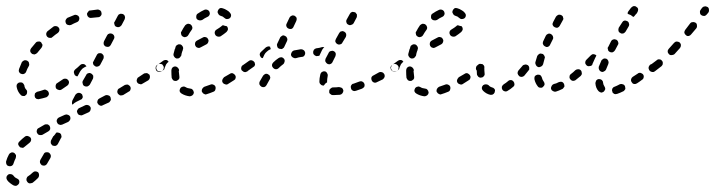

<svg xmlns="http://www.w3.org/2000/svg" viewBox="-52 -297 2325 624"><path d="M-16 269Q-21 268 -25 270Q-27 272 -29 274Q-30 276 -31 278Q-31 281 -31 283Q-30 286 -29 288Q-25 294 -18 299Q-13 303 -7 306Q-4 307 -2 307Q1 307 3 306Q5 305 7 303Q9 301 10 299Q12 294 10 289Q8 285 3 283Q-4 280 -8 274Q-11 270 -16 269ZM36 279Q35 282 34 284Q34 286 34 289Q35 291 36 293Q39 298 44 299Q49 299 54 297Q63 290 72 281Q75 277 75 272Q75 267 72 263Q68 260 63 260Q58 260 54 264Q47 271 39 276Q37 277 36 279ZM0 212Q0 209 0 207Q-1 205 -3 203Q-4 201 -6 200Q-11 197 -16 199Q-21 201 -23 205Q-29 216 -32 227Q-33 230 -32 232Q-32 235 -31 237Q-30 239 -28 241Q-26 242 -23 243Q-18 244 -14 242Q-9 239 -8 234Q-5 225 -1 217Q0 214 0 212ZM78 232Q80 237 84 240Q89 242 94 241Q99 239 101 235L112 216Q114 212 113 207Q111 202 107 199Q102 197 97 198Q92 199 90 204L79 223Q77 227 78 232ZM49 159Q50 154 47 150Q43 146 38 145Q33 144 29 147Q20 154 12 162Q8 165 7 170Q7 175 11 179Q12 181 14 182Q17 183 19 183Q22 184 24 183Q26 182 28 180Q35 174 44 167Q48 164 49 159ZM113 164Q113 166 113 168Q114 171 116 173Q117 175 119 176Q124 178 129 177Q134 175 136 171L146 152Q148 150 148 147Q148 145 147 142Q147 140 145 138Q144 136 141 135Q139 134 137 134Q134 133 132 134Q131 134 131 134Q131 134 130 135Q128 139 125 142Q123 145 121 146L114 159Q113 161 113 164ZM111 123Q112 118 110 114Q109 111 107 110Q105 108 102 107Q100 107 98 107Q95 107 93 108Q83 114 74 119Q69 121 68 126Q66 131 69 136Q70 138 72 140Q74 141 77 142Q79 142 81 142Q84 142 86 141Q95 136 105 130Q109 128 111 123ZM176 92Q178 87 176 82Q173 77 168 76Q164 74 159 76L139 85Q135 87 133 92Q131 97 134 102Q136 107 141 108Q145 110 150 108L170 99Q174 96 176 92ZM240 65Q241 63 242 61Q243 58 243 56Q243 53 242 51Q239 46 235 45Q230 43 225 45L206 54Q203 55 202 57Q200 59 199 61Q198 64 198 66Q199 69 200 71Q202 76 207 77Q212 79 216 77L236 68Q238 67 240 65ZM305 33Q307 31 308 28Q309 26 308 24Q308 21 307 19Q305 14 300 13Q295 11 290 13L271 23Q269 24 267 26Q266 28 265 30Q264 33 264 35Q264 37 266 40Q268 44 273 46Q278 48 282 45L302 36Q304 35 305 33ZM182 35Q182 33 183 30L193 11Q196 7 201 5Q206 4 210 6Q212 7 214 9Q216 11 216 14Q217 16 217 18Q217 21 215 23L214 25L196 34Q190 37 185 42Q185 42 184 43Q183 43 183 42Q183 41 182 40Q182 38 182 35ZM103 16Q105 14 106 12Q107 10 107 7Q107 5 106 3Q104 -2 99 -4Q95 -7 90 -5Q79 -1 70 1Q68 1 66 3Q64 4 62 6Q61 8 61 11Q60 13 61 16Q61 18 62 20Q64 22 66 24Q68 25 70 25Q73 26 75 25Q86 23 99 19Q101 18 103 16ZM19 14Q21 15 23 15Q26 15 28 15Q30 14 32 12Q36 9 36 3Q37 -2 33 -6Q28 -11 27 -20Q25 -25 21 -28Q17 -30 12 -29Q9 -29 7 -27Q5 -26 4 -24Q2 -22 2 -19Q2 -17 2 -15Q5 1 15 11Q16 13 19 14ZM372 -6Q374 -11 371 -16Q370 -18 368 -19Q366 -21 364 -22Q361 -22 359 -22Q357 -22 354 -21L336 -10Q331 -8 330 -3Q328 2 331 7Q332 9 334 10Q336 12 338 13Q340 13 343 13Q345 13 348 12L366 1Q371 -1 372 -6ZM172 -27Q173 -32 170 -36Q168 -38 166 -40Q164 -41 162 -41Q159 -42 157 -41Q154 -41 152 -39Q143 -33 134 -27Q130 -25 129 -20Q128 -14 130 -10Q133 -6 138 -5Q143 -3 148 -6Q157 -12 167 -19Q171 -22 172 -27ZM216 -29Q216 -27 217 -25Q217 -22 219 -20Q220 -18 223 -17Q227 -15 232 -16Q237 -18 240 -22L250 -41Q251 -43 251 -46Q251 -48 251 -51Q250 -53 248 -55Q247 -57 244 -58Q240 -61 235 -59Q230 -58 228 -53L217 -34Q216 -32 216 -29ZM435 -44Q436 -49 434 -54Q432 -56 430 -57Q428 -59 426 -59Q423 -60 421 -59Q418 -59 416 -58Q407 -52 398 -46Q394 -44 393 -39Q391 -34 394 -29Q395 -27 397 -26Q399 -24 402 -24Q404 -23 407 -23Q409 -24 411 -25Q421 -31 430 -36Q434 -39 435 -44ZM216 -74Q221 -78 228 -81Q229 -81 229 -81Q229 -82 228 -83Q227 -84 226 -85Q223 -89 217 -89Q212 -89 209 -86Q201 -78 192 -71Q191 -69 189 -67Q188 -65 188 -62Q188 -60 189 -58Q190 -55 191 -53Q193 -51 195 -50Q197 -49 200 -49L208 -64Q211 -69 216 -74ZM9 -68Q9 -65 10 -63Q11 -61 13 -59Q15 -58 17 -57Q22 -55 26 -57Q31 -59 33 -64Q36 -73 42 -83Q43 -85 43 -88Q43 -90 42 -93Q42 -95 40 -97Q38 -99 36 -100Q32 -102 27 -101Q22 -99 19 -95Q14 -83 10 -73Q9 -70 9 -68ZM480 -75Q481 -80 478 -84Q477 -86 475 -88Q473 -89 470 -89Q468 -90 465 -89Q463 -89 461 -87L459 -86Q454 -83 454 -78Q453 -73 456 -68Q457 -66 459 -65Q461 -64 464 -63Q466 -63 469 -63Q471 -64 473 -65L475 -67Q479 -70 480 -75ZM250 -94Q250 -91 251 -89Q251 -87 253 -85Q255 -83 257 -82Q261 -79 266 -81Q271 -82 274 -87L284 -106Q285 -108 285 -110Q285 -113 285 -115Q284 -118 282 -120Q281 -121 279 -123Q274 -125 269 -124Q264 -122 262 -117L252 -98Q251 -96 250 -94ZM46 -131Q47 -126 51 -123Q53 -121 55 -121Q58 -120 60 -120Q63 -121 65 -122Q67 -123 69 -125Q75 -133 83 -142Q84 -143 85 -146Q86 -148 86 -151Q86 -153 84 -155Q83 -158 82 -159Q78 -163 73 -162Q67 -162 64 -158Q56 -149 49 -140Q46 -136 46 -131ZM285 -153Q287 -148 291 -146Q293 -145 296 -145Q298 -144 301 -145Q303 -146 305 -147Q307 -149 308 -151L318 -170Q321 -175 319 -180Q318 -184 313 -187Q311 -188 308 -188Q306 -189 304 -188Q301 -187 299 -186Q297 -184 296 -182L286 -163Q284 -158 285 -153ZM98 -187Q98 -182 101 -178Q103 -176 105 -175Q107 -174 110 -174Q112 -174 115 -174Q117 -175 119 -177Q127 -184 136 -190Q140 -193 141 -198Q142 -203 139 -207Q135 -212 130 -212Q125 -213 121 -210Q112 -203 103 -196Q99 -193 98 -187ZM319 -223Q319 -220 320 -218Q320 -215 322 -213Q323 -211 326 -210Q330 -208 335 -209Q340 -211 343 -215L353 -234Q354 -236 354 -239Q355 -241 354 -243Q353 -246 352 -248Q350 -250 348 -251Q346 -252 343 -252Q341 -253 339 -252Q336 -251 334 -250Q332 -248 331 -246L321 -227Q319 -225 319 -223ZM161 -231Q160 -226 162 -222Q164 -217 169 -216Q174 -214 179 -216Q188 -221 198 -225Q203 -227 205 -232Q207 -237 205 -242Q203 -246 198 -248Q193 -250 189 -248Q178 -244 167 -239Q163 -236 161 -231ZM237 -262Q235 -260 234 -258Q232 -256 231 -254Q231 -252 231 -249Q232 -244 236 -241Q240 -238 246 -239Q256 -240 266 -241Q272 -241 275 -245Q279 -249 278 -254Q278 -256 277 -259Q276 -261 274 -263Q273 -264 270 -265Q268 -266 265 -266Q254 -265 242 -263Q239 -263 237 -262Z M573 13Q577 10 578 5Q578 2 577 0Q577 -2 575 -4Q574 -6 571 -8Q569 -9 567 -9Q557 -10 551 -14Q548 -15 546 -16Q544 -16 541 -15Q539 -15 537 -13Q535 -12 534 -10Q531 -5 532 0Q534 5 538 7Q549 14 564 16Q569 16 573 13ZM648 -6Q650 -11 648 -16Q647 -18 645 -20Q644 -21 641 -22Q639 -23 636 -23Q634 -23 632 -22Q622 -18 612 -15Q608 -13 605 -8Q603 -4 604 1Q605 3 607 5Q608 7 611 8Q613 9 615 10Q618 10 620 9Q630 6 642 1Q647 -1 648 -6ZM712 -39Q713 -41 714 -44Q714 -46 714 -49Q713 -51 712 -53Q709 -57 704 -59Q699 -60 695 -57Q685 -51 676 -46Q674 -44 673 -42Q671 -40 671 -38Q670 -36 670 -33Q671 -31 672 -28Q675 -24 680 -23Q685 -21 689 -24Q698 -30 708 -36Q710 -37 712 -39ZM505 -66Q505 -54 506 -44Q507 -42 508 -40Q509 -38 511 -36Q513 -35 516 -34Q518 -34 520 -34Q523 -34 525 -36Q527 -37 529 -39Q530 -41 531 -43Q531 -46 531 -48Q530 -56 529 -66L530 -68Q530 -73 526 -77Q522 -81 517 -81Q512 -81 508 -77Q505 -73 505 -68ZM759 -75Q760 -80 757 -84Q756 -86 754 -88Q752 -89 749 -89Q747 -90 744 -89Q742 -89 740 -87L737 -85Q733 -83 732 -77Q731 -72 734 -68Q736 -66 738 -65Q740 -63 742 -63Q745 -62 747 -63Q750 -64 752 -65L754 -67Q758 -70 759 -75ZM471 -65Q468 -64 466 -65Q463 -65 461 -66Q459 -68 458 -70Q455 -74 456 -79Q457 -84 461 -87Q470 -94 479 -100Q481 -101 484 -102Q486 -102 489 -102Q491 -101 493 -100Q495 -98 496 -96Q494 -95 492 -93Q487 -88 485 -81Q483 -77 482 -72Q479 -69 475 -67Q473 -65 471 -65ZM516 -137Q514 -130 512 -122Q511 -117 514 -113Q516 -109 521 -107Q524 -107 526 -107Q529 -107 531 -109Q533 -110 534 -112Q536 -114 537 -116Q538 -123 540 -129Q541 -132 542 -134Q542 -134 542 -135Q542 -135 542 -135L543 -138Q544 -143 541 -147Q538 -152 533 -153Q531 -153 528 -153Q526 -152 524 -151Q522 -150 520 -148Q519 -146 518 -143V-141Q517 -140 516 -137ZM625 -161Q627 -166 624 -170Q622 -175 617 -176Q612 -178 607 -175L588 -165Q583 -162 582 -157Q581 -152 583 -148Q584 -146 586 -144Q588 -143 590 -142Q593 -141 595 -141Q598 -142 600 -143L619 -153Q624 -156 625 -161ZM536 -190Q536 -188 537 -185Q537 -183 539 -181Q540 -179 543 -178Q547 -175 552 -177Q557 -178 560 -183Q565 -192 571 -200Q574 -204 573 -209Q572 -214 568 -217Q566 -219 564 -219Q561 -220 559 -220Q556 -219 554 -218Q552 -217 550 -215Q543 -205 538 -195Q536 -193 536 -190ZM689 -202Q689 -207 686 -211Q685 -211 685 -212Q685 -212 684 -212Q678 -213 673 -215Q672 -215 670 -214Q669 -213 668 -212Q662 -207 652 -201Q647 -198 646 -193Q645 -188 648 -183Q651 -179 656 -178Q661 -177 665 -179Q677 -187 684 -193Q688 -197 689 -202ZM586 -246Q585 -240 587 -236Q590 -232 595 -231Q600 -230 605 -232Q613 -238 622 -242Q627 -244 629 -249Q631 -253 629 -258Q627 -263 622 -265Q617 -267 612 -265Q601 -260 591 -253Q587 -251 586 -246ZM672 -270Q669 -271 667 -271Q664 -271 662 -270Q660 -268 658 -266Q657 -265 656 -262Q654 -257 657 -253Q659 -248 664 -246Q668 -245 672 -243Q675 -241 677 -239Q681 -235 686 -235Q691 -235 695 -238Q699 -242 699 -247Q699 -252 695 -256Q691 -261 685 -264Q679 -268 672 -270Z M1053 11Q1058 10 1061 6Q1064 2 1064 -3Q1063 -5 1062 -8Q1061 -10 1059 -11Q1057 -13 1054 -13Q1052 -14 1049 -14Q1041 -13 1033 -13Q1032 -13 1031 -13Q1026 -13 1022 -9Q1018 -6 1018 -1Q1018 2 1018 4Q1019 7 1021 8Q1023 10 1025 11Q1027 12 1030 12Q1031 12 1033 12Q1042 12 1053 11ZM1129 -12Q1131 -13 1132 -15Q1133 -18 1133 -20Q1133 -23 1132 -25Q1130 -30 1125 -32Q1121 -34 1116 -32Q1106 -28 1097 -25Q1094 -25 1092 -23Q1091 -21 1089 -19Q1088 -17 1088 -14Q1088 -12 1089 -9Q1090 -5 1095 -2Q1100 0 1105 -2Q1114 -5 1125 -9Q1127 -10 1129 -12ZM826 -43Q827 -45 826 -47Q825 -50 824 -52Q822 -54 820 -55Q816 -58 811 -57Q806 -55 803 -51Q798 -42 792 -32Q790 -28 791 -23Q793 -18 798 -15Q802 -13 807 -14Q812 -16 814 -20Q820 -30 824 -38Q826 -40 826 -43ZM990 -23Q986 -26 986 -32Q986 -42 989 -55Q990 -60 994 -63Q999 -66 1004 -65Q1009 -64 1011 -59Q1014 -55 1013 -50Q1011 -40 1011 -32Q1011 -31 1011 -31Q1011 -30 1011 -29Q1008 -28 1006 -26Q1003 -23 1001 -20Q1001 -19 1000 -19Q999 -19 999 -19Q993 -19 990 -23ZM1198 -47Q1199 -52 1197 -56Q1194 -61 1190 -62Q1185 -64 1180 -62Q1171 -57 1162 -52Q1157 -50 1155 -45Q1154 -40 1156 -36Q1158 -31 1163 -29Q1168 -27 1173 -30Q1182 -34 1192 -39Q1196 -42 1198 -47ZM1242 -70Q1243 -72 1243 -75Q1244 -77 1243 -80Q1243 -82 1241 -84Q1238 -88 1233 -89Q1228 -90 1224 -87L1223 -86Q1221 -85 1219 -83Q1218 -81 1217 -78Q1217 -76 1218 -73Q1218 -71 1220 -69Q1223 -65 1228 -64Q1233 -63 1237 -66L1238 -67Q1240 -68 1242 -70ZM775 -82Q776 -84 777 -87Q777 -89 776 -92Q776 -94 774 -96Q771 -100 766 -101Q761 -102 757 -99L740 -87Q738 -86 736 -84Q735 -82 735 -79Q734 -77 735 -74Q735 -72 737 -70Q740 -66 745 -65Q750 -64 754 -67L771 -79Q773 -80 775 -82ZM873 -97Q874 -102 871 -106Q868 -110 863 -111Q857 -111 853 -108Q844 -102 836 -94Q832 -90 832 -85Q832 -80 836 -76Q840 -72 845 -72Q850 -72 854 -76Q861 -83 868 -88Q872 -91 873 -97ZM1005 -101Q1005 -98 1006 -96Q1007 -94 1009 -92Q1011 -90 1013 -89Q1018 -87 1022 -89Q1027 -91 1029 -96Q1033 -104 1038 -114Q1040 -119 1039 -124Q1037 -129 1032 -131Q1028 -133 1023 -131Q1018 -130 1016 -125Q1011 -115 1006 -106Q1005 -103 1005 -101ZM815 -129Q820 -134 827 -137Q827 -137 828 -137Q828 -138 828 -138Q826 -142 826 -145Q822 -147 819 -146Q815 -145 812 -143Q805 -136 797 -129Q793 -126 792 -121Q792 -116 795 -112Q796 -110 798 -109Q800 -108 802 -108L807 -119Q810 -125 815 -129ZM937 -116Q940 -120 940 -125Q939 -131 935 -134Q931 -137 926 -137Q914 -135 903 -133Q898 -131 896 -127Q893 -122 894 -117Q896 -112 900 -110Q905 -107 910 -108Q919 -111 928 -112Q934 -112 937 -116ZM1002 -144Q1000 -144 998 -144Q996 -144 995 -144Q986 -141 976 -140Q971 -139 968 -135Q965 -130 966 -125Q966 -123 967 -121Q969 -119 971 -117Q973 -116 975 -115Q977 -114 980 -115Q983 -115 986 -116Q990 -125 995 -135Q998 -140 1002 -144ZM849 -146Q850 -141 855 -139Q857 -138 860 -138Q862 -137 865 -138Q867 -139 869 -141Q871 -142 872 -145L881 -164Q882 -166 882 -168Q882 -171 881 -173Q880 -176 879 -177Q877 -179 875 -180Q872 -181 870 -182Q867 -182 865 -181Q863 -180 861 -178Q859 -177 858 -174L849 -155Q847 -151 849 -146ZM1038 -161Q1040 -156 1044 -154Q1049 -151 1054 -153Q1059 -154 1061 -159L1072 -177Q1074 -182 1073 -187Q1071 -192 1067 -194Q1065 -195 1062 -196Q1060 -196 1057 -195Q1055 -195 1053 -193Q1051 -191 1050 -189L1040 -171Q1037 -166 1038 -161ZM879 -211Q881 -206 886 -204Q890 -202 895 -203Q900 -205 902 -210L911 -229Q913 -234 912 -239Q910 -243 905 -246Q900 -248 896 -246Q891 -244 889 -240L880 -221Q877 -216 879 -211ZM1074 -224Q1075 -219 1080 -217Q1084 -214 1089 -216Q1094 -217 1097 -221Q1103 -232 1107 -240Q1108 -242 1108 -245Q1108 -247 1108 -250Q1107 -252 1105 -254Q1104 -256 1102 -257Q1099 -258 1097 -258Q1094 -259 1092 -258Q1090 -257 1088 -256Q1086 -254 1085 -252Q1081 -244 1075 -234Q1072 -229 1074 -224Z M1336 13Q1340 10 1341 5Q1341 2 1340 0Q1340 -2 1338 -4Q1337 -6 1334 -8Q1332 -9 1330 -9Q1320 -10 1314 -14Q1311 -15 1309 -16Q1307 -16 1304 -15Q1302 -15 1300 -13Q1298 -12 1297 -10Q1294 -5 1295 0Q1297 5 1301 7Q1312 14 1327 16Q1332 16 1336 13ZM1411 -6Q1413 -11 1411 -16Q1410 -18 1408 -20Q1407 -21 1404 -22Q1402 -23 1399 -23Q1397 -23 1395 -22Q1385 -18 1375 -15Q1371 -13 1368 -8Q1366 -4 1367 1Q1368 3 1370 5Q1371 7 1374 8Q1376 9 1378 10Q1381 10 1383 9Q1393 6 1405 1Q1410 -1 1411 -6ZM1475 -39Q1476 -41 1477 -44Q1477 -46 1477 -49Q1476 -51 1475 -53Q1472 -57 1467 -59Q1462 -60 1458 -57Q1448 -51 1439 -46Q1437 -44 1436 -42Q1434 -40 1434 -38Q1433 -36 1433 -33Q1434 -31 1435 -28Q1438 -24 1443 -23Q1448 -21 1452 -24Q1461 -30 1471 -36Q1473 -37 1475 -39ZM1268 -66Q1268 -54 1269 -44Q1270 -42 1271 -40Q1272 -38 1274 -36Q1276 -35 1279 -34Q1281 -34 1283 -34Q1286 -34 1288 -36Q1290 -37 1292 -39Q1293 -41 1294 -43Q1294 -46 1294 -48Q1293 -56 1292 -66L1293 -68Q1293 -73 1289 -77Q1285 -81 1280 -81Q1275 -81 1271 -77Q1268 -73 1268 -68ZM1522 -75Q1523 -80 1520 -84Q1519 -86 1517 -88Q1515 -89 1512 -89Q1510 -90 1507 -89Q1505 -89 1503 -87L1500 -85Q1496 -83 1495 -77Q1494 -72 1497 -68Q1499 -66 1501 -65Q1503 -63 1505 -63Q1508 -62 1510 -63Q1513 -64 1515 -65L1517 -67Q1521 -70 1522 -75ZM1234 -65Q1231 -64 1229 -65Q1226 -65 1224 -66Q1222 -68 1221 -70Q1218 -74 1219 -79Q1220 -84 1224 -87Q1233 -94 1242 -100Q1244 -101 1247 -102Q1249 -102 1252 -102Q1254 -101 1256 -100Q1258 -98 1259 -96Q1257 -95 1255 -93Q1250 -88 1248 -81Q1246 -77 1245 -72Q1242 -69 1238 -67Q1236 -65 1234 -65ZM1279 -137Q1277 -130 1275 -122Q1274 -117 1277 -113Q1279 -109 1284 -107Q1287 -107 1289 -107Q1292 -107 1294 -109Q1296 -110 1297 -112Q1299 -114 1300 -116Q1301 -123 1303 -129Q1304 -132 1305 -134Q1305 -134 1305 -135Q1305 -135 1305 -135L1306 -138Q1307 -143 1304 -147Q1301 -152 1296 -153Q1294 -153 1291 -153Q1289 -152 1287 -151Q1285 -150 1283 -148Q1282 -146 1281 -143V-141Q1280 -140 1279 -137ZM1388 -161Q1390 -166 1387 -170Q1385 -175 1380 -176Q1375 -178 1370 -175L1351 -165Q1346 -162 1345 -157Q1344 -152 1346 -148Q1347 -146 1349 -144Q1351 -143 1353 -142Q1356 -141 1358 -141Q1361 -142 1363 -143L1382 -153Q1387 -156 1388 -161ZM1299 -190Q1299 -188 1300 -185Q1300 -183 1302 -181Q1303 -179 1306 -178Q1310 -175 1315 -177Q1320 -178 1323 -183Q1328 -192 1334 -200Q1337 -204 1336 -209Q1335 -214 1331 -217Q1329 -219 1327 -219Q1324 -220 1322 -220Q1319 -219 1317 -218Q1315 -217 1313 -215Q1306 -205 1301 -195Q1299 -193 1299 -190ZM1452 -202Q1452 -207 1449 -211Q1448 -211 1448 -212Q1448 -212 1447 -212Q1441 -213 1436 -215Q1435 -215 1433 -214Q1432 -213 1431 -212Q1425 -207 1415 -201Q1410 -198 1409 -193Q1408 -188 1411 -183Q1414 -179 1419 -178Q1424 -177 1428 -179Q1440 -187 1447 -193Q1451 -197 1452 -202ZM1349 -246Q1348 -240 1350 -236Q1353 -232 1358 -231Q1363 -230 1368 -232Q1376 -238 1385 -242Q1390 -244 1392 -249Q1394 -253 1392 -258Q1390 -263 1385 -265Q1380 -267 1375 -265Q1364 -260 1354 -253Q1350 -251 1349 -246ZM1435 -270Q1432 -271 1430 -271Q1427 -271 1425 -270Q1423 -268 1421 -266Q1420 -265 1419 -262Q1417 -257 1420 -253Q1422 -248 1427 -246Q1431 -245 1435 -243Q1438 -241 1440 -239Q1444 -235 1449 -235Q1454 -235 1458 -238Q1462 -242 1462 -247Q1462 -252 1458 -256Q1454 -261 1448 -264Q1442 -268 1435 -270Z M1546 11Q1549 11 1551 9Q1553 8 1554 6Q1556 4 1556 1Q1558 -4 1555 -8Q1552 -12 1547 -13Q1540 -15 1536 -20Q1532 -23 1527 -23Q1522 -23 1518 -20Q1514 -16 1514 -11Q1514 -6 1518 -2Q1528 8 1541 11Q1544 11 1546 11ZM1977 -3Q1979 -5 1980 -7Q1981 -10 1980 -12Q1980 -15 1979 -17Q1977 -22 1972 -23Q1967 -25 1962 -23Q1953 -18 1945 -15Q1941 -14 1938 -9Q1936 -4 1938 0Q1938 3 1940 5Q1942 6 1944 8Q1946 9 1949 9Q1951 9 1954 8Q1963 5 1973 0Q1976 -1 1977 -3ZM1906 3Q1904 4 1902 4Q1899 3 1897 2Q1895 1 1893 -1Q1884 -11 1883 -27Q1883 -29 1884 -31Q1885 -34 1886 -36Q1888 -38 1890 -39Q1892 -40 1895 -40Q1900 -40 1904 -37Q1908 -33 1908 -28Q1909 -21 1912 -17Q1913 -15 1914 -13Q1915 -11 1915 -8Q1915 -8 1915 -7Q1914 -5 1913 -3Q1912 -1 1911 0Q1909 2 1906 3ZM1779 -11Q1781 -13 1782 -15Q1783 -17 1782 -20Q1782 -22 1781 -24Q1779 -29 1774 -31Q1769 -32 1764 -30Q1755 -25 1748 -24Q1743 -22 1741 -18Q1738 -13 1739 -8Q1740 -6 1741 -4Q1743 -2 1745 -1Q1747 0 1750 1Q1752 1 1754 1Q1764 -2 1776 -8Q1778 -9 1779 -11ZM1620 -23Q1620 -28 1617 -32Q1614 -36 1609 -37Q1603 -37 1600 -34Q1592 -27 1585 -23Q1583 -21 1581 -19Q1580 -17 1579 -15Q1579 -12 1579 -10Q1580 -8 1581 -5Q1584 -1 1589 0Q1594 1 1598 -2Q1607 -7 1616 -15Q1620 -18 1620 -23ZM1704 -12Q1710 -11 1713 -15Q1717 -18 1718 -23Q1718 -28 1715 -32Q1711 -37 1709 -45Q1709 -47 1707 -49Q1706 -51 1704 -53Q1702 -54 1699 -54Q1697 -55 1694 -54Q1689 -53 1686 -49Q1684 -44 1685 -39Q1688 -26 1696 -16Q1699 -12 1704 -12ZM2040 -46Q2041 -51 2038 -55Q2037 -57 2034 -58Q2032 -60 2030 -60Q2028 -61 2025 -60Q2023 -60 2021 -58Q2012 -52 2004 -47Q2000 -44 1999 -39Q1998 -34 2001 -30Q2002 -28 2004 -26Q2006 -25 2008 -24Q2011 -24 2013 -24Q2016 -25 2018 -26Q2026 -31 2035 -38Q2039 -40 2040 -46ZM1838 -54Q1839 -56 1839 -59Q1839 -61 1838 -64Q1838 -66 1836 -68Q1833 -72 1827 -72Q1822 -72 1818 -69Q1811 -62 1803 -56Q1799 -53 1799 -48Q1798 -43 1802 -39Q1803 -37 1805 -36Q1807 -35 1810 -34Q1812 -34 1815 -35Q1817 -35 1819 -37Q1827 -43 1835 -50Q1837 -52 1838 -54ZM1500 -51Q1501 -49 1503 -47Q1505 -46 1507 -45Q1509 -44 1512 -45Q1517 -45 1520 -49Q1524 -53 1523 -58Q1522 -67 1522 -77Q1523 -82 1519 -86Q1515 -89 1510 -89Q1508 -90 1505 -89Q1503 -88 1501 -86Q1499 -84 1498 -82Q1498 -80 1498 -77Q1497 -66 1498 -56Q1498 -53 1500 -51ZM1668 -71Q1668 -74 1668 -76Q1668 -79 1667 -81Q1665 -83 1664 -85Q1662 -86 1659 -87Q1657 -88 1654 -87Q1652 -87 1650 -86Q1647 -85 1646 -83Q1639 -75 1633 -68Q1630 -64 1630 -59Q1631 -54 1635 -50Q1638 -47 1644 -47Q1649 -48 1652 -51Q1659 -59 1665 -67Q1667 -69 1668 -71ZM1895 -71Q1897 -66 1902 -64Q1907 -62 1911 -65Q1916 -67 1918 -72Q1921 -80 1925 -89Q1927 -94 1925 -99Q1923 -104 1919 -106Q1916 -107 1914 -107Q1911 -107 1909 -106Q1907 -105 1905 -103Q1903 -102 1902 -99Q1898 -89 1894 -80Q1893 -75 1895 -71ZM2080 -70Q2081 -72 2081 -75Q2082 -77 2081 -80Q2081 -82 2079 -84Q2076 -88 2071 -89Q2066 -90 2062 -87H2061Q2059 -85 2058 -83Q2057 -81 2056 -79Q2056 -76 2056 -74Q2057 -71 2058 -69Q2061 -65 2066 -64Q2072 -63 2076 -66V-67Q2078 -68 2080 -70ZM1690 -85Q1692 -81 1697 -79Q1702 -78 1707 -81Q1711 -83 1713 -88Q1715 -97 1718 -107Q1719 -109 1719 -111Q1718 -114 1717 -116Q1716 -118 1714 -120Q1713 -122 1710 -122Q1705 -124 1701 -122Q1696 -119 1694 -115Q1691 -104 1688 -95Q1687 -90 1690 -85ZM1886 -116Q1886 -117 1886 -117Q1886 -117 1886 -117Q1884 -119 1881 -120Q1879 -121 1877 -121Q1874 -121 1872 -120Q1870 -119 1868 -117Q1861 -110 1854 -103Q1852 -101 1851 -99Q1850 -96 1850 -94Q1850 -91 1851 -89Q1852 -87 1854 -85Q1858 -81 1863 -82Q1868 -82 1872 -85Q1872 -86 1873 -86Q1873 -87 1873 -88Q1877 -98 1882 -108Q1884 -113 1886 -116ZM1923 -141Q1923 -138 1924 -136Q1924 -133 1926 -131Q1928 -129 1930 -128Q1934 -126 1939 -127Q1944 -129 1947 -134Q1951 -142 1956 -151Q1959 -155 1957 -160Q1956 -165 1951 -168Q1949 -169 1947 -169Q1944 -170 1942 -169Q1939 -168 1937 -167Q1935 -165 1934 -163Q1929 -154 1925 -145Q1923 -143 1923 -141ZM1713 -153Q1715 -148 1720 -146Q1724 -143 1729 -145Q1734 -147 1736 -152Q1740 -160 1745 -170Q1747 -174 1745 -179Q1743 -184 1739 -186Q1734 -189 1729 -187Q1724 -185 1722 -181Q1717 -171 1713 -162Q1711 -157 1713 -153ZM1958 -197Q1959 -192 1964 -190Q1966 -188 1968 -188Q1971 -188 1973 -188Q1975 -189 1977 -190Q1979 -192 1981 -194L1991 -211Q1994 -216 1992 -221Q1991 -226 1987 -228Q1985 -229 1982 -230Q1980 -230 1977 -230Q1975 -229 1973 -228Q1971 -226 1970 -224L1959 -207Q1957 -202 1958 -197ZM1744 -216Q1746 -211 1750 -209Q1755 -206 1760 -207Q1765 -209 1767 -213L1777 -231Q1778 -233 1779 -235Q1779 -238 1778 -240Q1778 -243 1776 -245Q1774 -247 1772 -248Q1768 -250 1763 -249Q1758 -247 1755 -243L1746 -226Q1743 -221 1744 -216ZM1999 -272Q2001 -274 2003 -275Q2005 -277 2007 -277Q2010 -277 2012 -277Q2015 -276 2017 -274Q2021 -272 2022 -267Q2022 -262 2020 -258L2017 -253Q2016 -252 2016 -252Q2015 -251 2014 -250Q2012 -248 2010 -245Q2009 -244 2008 -243Q2007 -242 2006 -242Q2002 -245 1998 -248Q1993 -250 1988 -252Q1988 -254 1988 -256Q1989 -259 1990 -260Q1996 -268 1999 -272Z M2101 -86Q2102 -88 2102 -90Q2102 -93 2102 -95Q2101 -98 2099 -100Q2096 -104 2091 -104Q2086 -105 2082 -101Q2072 -93 2062 -86Q2060 -84 2058 -82Q2057 -80 2057 -78Q2056 -75 2057 -73Q2057 -70 2059 -68Q2060 -66 2062 -65Q2064 -64 2067 -63Q2069 -63 2072 -63Q2074 -64 2076 -65Q2087 -73 2098 -82Q2100 -84 2101 -86ZM2161 -150Q2161 -155 2157 -159Q2155 -160 2153 -161Q2150 -162 2148 -162Q2145 -162 2143 -161Q2141 -160 2139 -158Q2130 -148 2122 -139Q2118 -135 2118 -130Q2118 -125 2122 -121Q2126 -117 2131 -118Q2136 -118 2140 -121Q2149 -131 2158 -141Q2161 -145 2161 -150ZM2213 -215Q2213 -220 2209 -223Q2204 -226 2199 -225Q2194 -225 2191 -221L2175 -200Q2172 -196 2172 -191Q2173 -186 2177 -183Q2181 -179 2186 -180Q2191 -181 2194 -185L2211 -205Q2214 -209 2213 -215ZM2252 -266Q2252 -271 2248 -274Q2246 -275 2243 -276Q2241 -277 2238 -276Q2236 -276 2234 -275Q2232 -274 2230 -272L2225 -265Q2222 -261 2223 -256Q2223 -251 2227 -248Q2231 -245 2237 -245Q2242 -246 2245 -250L2250 -256Q2253 -260 2252 -266Z"/></svg>

Font: FRB American Cursive Guidelines Dashed
Style: Italic
Weight: 400
Italic angle: -25°
Version: Version 2.0;Modular Font Editor K font №1